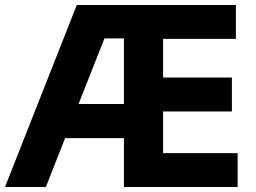

<svg xmlns="http://www.w3.org/2000/svg" viewBox="-23 -750 1026 770"><path d="M285 -730H923V-594H631V-439H907V-303H631V-136H930V0H474V-196H238L161 0H-3ZM474 -333V-596H396L292 -333Z"/></svg>

Font: Sora-SIA
Style: Bold
Weight: 700
Designer: Jonathan Barnbrook, Julián Moncada
Foundry: Barnbrook Fonts
Version: Version 2.000